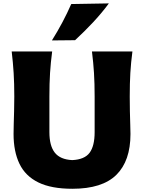

<svg xmlns="http://www.w3.org/2000/svg" viewBox="-20 -1119 865 1154"><path d="M415 15.6Q288.1 15.6 210.2 -22.7Q132.3 -61 96.9 -134.8Q61.5 -208.5 61.5 -314Q61.5 -335.4 62.5 -371.6Q63.5 -407.7 64.7 -451.4Q65.9 -495.1 65.9 -538.6Q65.9 -617.7 62 -680.4Q58.1 -743.2 50.3 -809.6H293.5Q284.7 -743.2 280.8 -680.4Q276.9 -617.7 276.9 -538.6V-324.7Q276.9 -242.2 309.6 -201.2Q342.3 -160.2 414.1 -156.7Q488.3 -160.2 518.6 -200.9Q548.8 -241.7 548.8 -324.7V-538.6Q548.8 -617.7 544.9 -680.4Q541 -743.2 532.7 -809.6H775.9Q767.1 -743.2 763.4 -680.4Q759.8 -617.7 759.8 -538.6Q759.8 -495.1 760.7 -450.7Q761.7 -406.2 762.9 -369.9Q764.2 -333.5 764.2 -313.5Q764.2 -151.9 679.4 -68.1Q594.7 15.6 415 15.6ZM292 -876Q359.9 -984.4 408.2 -1094.7L634.3 -1098.6Q592.3 -1041.5 540.3 -985.8Q488.3 -930.2 431.2 -877.4Z"/></svg>

Font: Pinar-DS2-FD ExtraBold
Style: Regular
Weight: 800
Designer: Amin Abedi
Version: Version 3.000